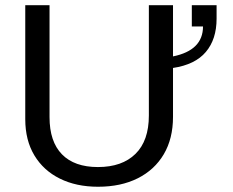

<svg xmlns="http://www.w3.org/2000/svg" viewBox="-20 -708 894 738"><path d="M356.9 9.8Q272.9 9.8 210 -21.5Q147 -52.7 112.1 -110.8Q77.1 -168.9 77.1 -250V-688H170.4V-257.8Q170.4 -163.6 218.3 -114.7Q266.1 -65.9 356.4 -65.9Q449.2 -65.9 500.7 -116.5Q552.2 -167 552.2 -264.2V-688H645V-491.2Q760.3 -514.6 760.3 -606.4H717.3V-688H812.5V-636.2Q812.5 -557.1 771.2 -508.3Q730 -459.5 645 -446.8V-258.8Q645 -175.3 609.6 -115.2Q574.2 -55.2 509.5 -22.7Q444.8 9.8 356.9 9.8Z"/></svg>

Font: Arimo
Style: Regular
Weight: 400
Designer: Steve Matteson
Foundry: Monotype Imaging Inc.
Version: Version 1.33